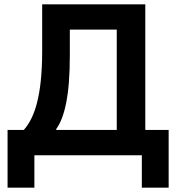

<svg xmlns="http://www.w3.org/2000/svg" viewBox="-20 -718 829 888"><path d="M15 -117H90C115 -145 136 -184 151 -242C166 -300 175 -377 175 -481V-698H652V-117H760V150H636V0H139V150H15ZM520 -117V-581H303V-464C303 -368 297 -297 286 -242C275 -187 260 -149 240 -121V-117Z"/></svg>

Font: Plexus Sans SemiBold
Style: Regular
Weight: 600
Version: Version 2.001;PS 002.001;hotconv 1.0.70;makeotf.lib2.5.58329